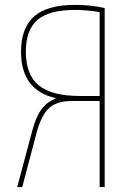

<svg xmlns="http://www.w3.org/2000/svg" viewBox="-20 -760 540 780"><path d="M110.4 -226.6Q125 -283.2 147.5 -314.5Q169.9 -345.7 206.1 -359.4V-361.3Q65.4 -393.6 65.4 -549.8Q65.4 -646.5 118.7 -693.4Q171.9 -740.2 285.2 -740.2Q346.7 -740.2 405.3 -727.5V0H384.8V-349.6H269.5Q210.9 -349.6 179.7 -321.3Q148.4 -293 128.9 -221.7L70.3 0H49.8ZM384.8 -370.1V-710.9Q329.1 -719.7 285.2 -719.7Q179.7 -719.7 132.3 -679.2Q85 -638.7 85 -549.8Q85 -456.1 137.7 -413.1Q190.4 -370.1 304.7 -370.1Z"/></svg>

Font: Mgen+ 1m thin
Style: Regular
Weight: 100
Designer: [Source Han Sans]
Ryoko NISHIZUKA  (kana & ideographs); Paul D. Hunt (Latin, Greek & Cyrillic); Wenlong ZHANG  (bopomofo
Version: Version 1.059.20150602